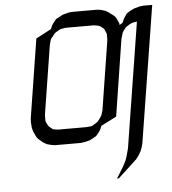

<svg xmlns="http://www.w3.org/2000/svg" viewBox="-53 -633 765 854"><g transform="rotate(-5 329.0 -206.0)"><path d="M75.2 -110.8 76.2 -128.9 131.8 -480 200.2 -516.1 207 -532.2 212.9 -541 223.1 -554.2 228 -559.1 241.2 -565.9 257.8 -575.2 283.2 -582 299.8 -584H411.1L428.2 -582L450.2 -575.2L464.8 -565.9L485.8 -549.8L493.2 -541L504.9 -516.1L505.9 -507.8L520 -516.1L526.9 -532.2L532.2 -541L541 -554.2L546.9 -559.1L560.1 -566.9L577.1 -575.2L602.1 -582L619.1 -584H658.2L561 24.9L556.2 43L549.8 60.1L537.1 81.1L533.2 85.9L526.9 94.2L442.9 171.9H435.1L466.8 120.1L480 94.2L485.8 77.1L495.1 43L584 -516.1L566.9 -513.2L560.1 -511.2L550.8 -506.8L537.1 -498L532.2 -494.1L522 -481L517.1 -473.1L514.2 -463.9L508.8 -445.8L455.1 -103L386.2 -67.9L378.9 -50.8L374 -43L362.8 -28.8L358.9 -24.9L346.2 -17.1L328.1 -7.8L303.2 -2L287.1 0H174.8L159.2 -2L137.2 -7.8L121.1 -17.1L101.1 -34.2L94.2 -43L82 -67.9L77.1 -85.9ZM140.1 -110.8 143.1 -103 149.9 -89.8 152.8 -85.9 163.1 -77.1 169.9 -71.8 178.2 -69.8 193.8 -67.9H320.8L337.9 -69.8L347.2 -71.8L355 -77.1L369.1 -85.9L373 -89.8L382.8 -103L388.2 -110.8L392.1 -120.1L397 -137.2L445.8 -445.8V-463.9V-473.1L442.9 -480L437 -494.1L434.1 -498L422.9 -506.8L416 -511.2L408.2 -513.2L392.1 -516.1H265.1L248 -513.2L240.2 -511.2L231.9 -506.8L217.8 -498L213.9 -494.1L203.1 -480L196.8 -473.1L193.8 -463.9L189 -445.8L140.1 -137.2V-120.1Z"/></g></svg>

Font: Petahja
Style: Italic
Weight: 400
Designer: T. Christopher White
Version: Version 1.1